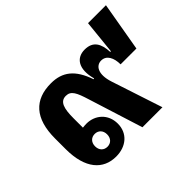

<svg xmlns="http://www.w3.org/2000/svg" viewBox="-134 -816 1038 1038"><g transform="rotate(-45 385.0 -297.0)"><path d="M231 12C308 12 363 -35 363 -108C363 -182 308 -228 243 -228C233 -228 223 -227 214 -226V-297C214 -372 226 -413 270 -413C309 -413 323 -382 345 -311L443 0H596L500 -292C473 -374 502 -413 540 -413C581 -413 600 -373 600 -324H721L770 -606H633L613 -411H608C605 -476 583 -518 519 -518C455 -518 419 -467 445 -372L440 -370C404 -476 348 -518 261 -518C136 -518 66 -445 66 -291V-210C66 -59 133 12 231 12ZM235 -59C208 -59 189 -78 189 -108C189 -138 208 -157 235 -157C262 -157 281 -138 281 -108C281 -78 262 -59 235 -59Z"/></g></svg>

Font: IBM Plex Thai Looped
Style: Bold
Weight: 700
Designer: Mike Abbink, Paul van der Laan, Pieter van Rosmalen, Ben Mitchell, Mark Frömberg
Foundry: Bold Monday
Version: Version 1.0